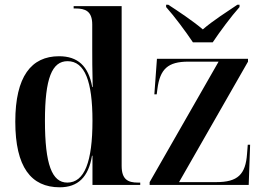

<svg xmlns="http://www.w3.org/2000/svg" viewBox="-20 -786 1118 816"><path d="M800 -606H884C914 -651 963 -717 998 -756V-766H989C949 -739 883 -697 842 -661C800 -697 735 -740 695 -766H686V-756C721 -717 770 -651 800 -606ZM234 10C311 10 356 -33 371 -124H373V0H576V-10H566C524 -10 497 -23 497 -81V-760H293V-750H301C342 -750 372 -739 372 -682V-580C372 -544 372 -487 374 -416H372C356 -506 310 -547 231 -547C113 -547 45 -461 45 -269C45 -76 112 10 234 10ZM616 0H1037L1043 -171H1033L1030 -133C1024 -44 990 -12 899 -12H741L1034 -524V-536H647L636 -385H646L649 -408C660 -493 694 -524 780 -524H909L616 -12ZM266 -10C201 -10 171 -87 171 -273C171 -453 201 -526 267 -526C341 -526 373 -439 373 -273C373 -98 339 -10 266 -10Z"/></svg>

Font: Noto Serif Display SemiCondensed SemiBold
Style: Regular
Weight: 600
Width: 4
Designer: Monotype Design Team
Foundry: Monotype Imaging Inc.
Version: Version 2.009